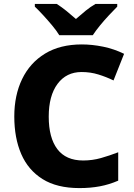

<svg xmlns="http://www.w3.org/2000/svg" viewBox="-20 -951 685 981"><path d="M397 -583Q319 -583 274 -522.5Q229 -462 229 -355Q229 -247 273 -189Q317 -131 405 -131Q452 -131 496 -143.5Q540 -156 584 -173V-28Q538 -8 490 1Q442 10 386 10Q271 10 197.5 -36Q124 -82 88.5 -164Q53 -246 53 -356Q53 -464 93 -547Q133 -630 210 -677Q287 -724 398 -724Q451 -724 507 -712.5Q563 -701 614 -676L560 -540Q523 -558 482.5 -570.5Q442 -583 397 -583ZM283 -771Q269 -794 246.5 -821Q224 -848 200.5 -873.5Q177 -899 158 -917V-931H270Q296 -914 319 -895.5Q342 -877 368 -854Q394 -877 418 -896.5Q442 -916 468 -931H579V-917Q562 -900 538 -874.5Q514 -849 491.5 -821.5Q469 -794 454 -771Z"/></svg>

Font: Noto Sans Georgian ExtraBold
Style: Regular
Weight: 800
Designer: Monotype Design Team, Akaki Razmadze
Foundry: Google LLC
Version: Version 2.005; ttfautohint (v1.8.4.7-5d5b)